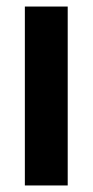

<svg xmlns="http://www.w3.org/2000/svg" viewBox="-20 -567 284 587"><path d="M187 0V-547H56V0Z"/></svg>

Font: Noto Sans Devanagari ExtraCondensed
Style: Bold
Weight: 700
Width: 2
Designer: Jelle Bosma - Monotype Design Team
Foundry: Monotype Imaging Inc.
Version: Version 2.004